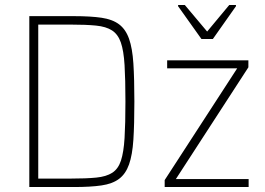

<svg xmlns="http://www.w3.org/2000/svg" viewBox="-20 -753 1067 773"><path d="M98 0V-688H278Q345 -688 389 -681.5Q433 -675 459.5 -655Q486 -635 499.5 -597Q513 -559 517 -497.5Q521 -436 521 -344Q521 -252 517 -190.5Q513 -129 499.5 -91Q486 -53 459.5 -33Q433 -13 389 -6.5Q345 0 278 0ZM134 -34H264Q327 -34 367.5 -38Q408 -42 432 -57.5Q456 -73 467 -106.5Q478 -140 481.5 -197.5Q485 -255 485 -344Q485 -433 481.5 -491Q478 -549 466.5 -582Q455 -615 431 -630.5Q407 -646 366.5 -650Q326 -654 264 -654H134ZM643 0V-28L935 -478H653V-510H980V-482L688 -32H981V0ZM791 -596 697 -728V-733H724L814 -626L903 -733H930V-728L837 -596Z"/></svg>

Font: Saira SemiCondensed Thin
Style: Regular
Weight: 250
Width: 4
Designer: Hector Gatti with collaboration of the Omnibus-Type team
Foundry: Omnibus-Type
Version: Version 1.101